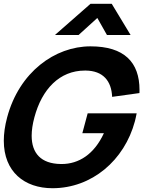

<svg xmlns="http://www.w3.org/2000/svg" viewBox="-38 -980 799 1015"><path d="M252.4 -795H377.4L476.5 -885L527.4 -795H652.4L552.6 -960H440.6ZM239.4 15C447.4 15 619.8 -132 675.2 -339C676 -342 683.1 -372 684.5 -381H425.5L397.3 -276H511.3C459.8 -164.1 378.3 -112.9 287.9 -112.9C286.2 -112.9 284.4 -113 282.7 -113C178.8 -114.5 129.4 -169.9 129.4 -262.4C129.4 -291.4 134.2 -324.1 143.9 -360C183.6 -508.5 276.7 -607 411 -607C412.3 -607 413.7 -607 415 -607C506.8 -606 551.3 -552 554.8 -468L699.2 -488C699.4 -493.5 699.5 -499 699.5 -504.3C699.5 -651.2 618.8 -735 440.3 -735C252.3 -735 63.9 -599 -0.1 -360C-12.3 -314.8 -17.9 -273.4 -17.9 -236C-17.9 -71.9 91.1 15 239.4 15Z"/></svg>

Font: Manrope
Style: ExtraBoldItalic
Weight: 800
Italic angle: -15°
Designer: Mikhail Sharanda
Foundry: Mikhail Sharanda
Version: Version 4.502;hotconv 1.0.109;makeotfexe 2.5.65596